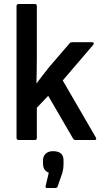

<svg xmlns="http://www.w3.org/2000/svg" viewBox="-20 -703 517 964"><path d="M74 0Q63 0 63 -11V-672Q63 -683 74 -683H155Q165 -683 165 -672V-429Q165 -395 164.5 -357Q164 -319 163 -285H164Q180 -306 196 -327Q212 -348 230 -370L329 -485Q333 -491 341 -491H442Q449 -491 450.5 -487Q452 -483 448 -478L295 -299L461 -13Q468 0 454 0H359Q351 0 347 -7L222 -222L165 -162V-11Q165 0 155 0ZM216 241Q207 241 209 231L225 164Q196 153 196 119V102Q196 81 209.5 68.5Q223 56 246 56Q299 56 299 102V120Q299 147 291 171L269 234Q266 241 258 241Z"/></svg>

Font: Sofia Sans Extra Cond
Style: Bold
Weight: 700
Width: 1
Designer: Botio Nikoltchev, Ani Petrova
Foundry: lettersoup
Version: Version 4.100; ttfautohint (v1.8.3)